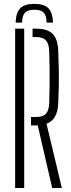

<svg xmlns="http://www.w3.org/2000/svg" viewBox="-20 -944 358 964"><path d="M152.5 -924.5Q201 -924.5 222.8 -902.8Q244.5 -881 246 -830.5H214Q213.5 -865.5 199.8 -880.2Q186 -895 152.5 -895Q119 -895 105.2 -880.2Q91.5 -865.5 91 -830.5H58.5Q60 -881 81.8 -902.8Q103.5 -924.5 152.5 -924.5ZM242 0 169.5 -314.5H135.5V-356.5H160.5Q195.5 -356.5 210.5 -372.8Q225.5 -389 227 -426Q228.5 -469 229 -513.2Q229.5 -557.5 229 -601.5Q228.5 -645.5 227 -688.5Q225.5 -725 210.5 -741.5Q195.5 -758 161.5 -758H143.5V-800H161.5Q218.5 -800 244.5 -773.8Q270.5 -747.5 272.5 -687Q274.5 -638 275.2 -593.8Q276 -549.5 275.2 -508Q274.5 -466.5 272.5 -427.5Q269.5 -342 213.5 -323L290.5 0ZM56 0V-800H101.5V0Z"/></svg>

Font: Big Shoulders Stencil Display Thin Light
Style: Regular
Weight: 300
Version: Version 2.001